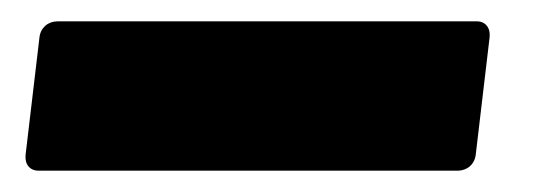

<svg xmlns="http://www.w3.org/2000/svg" viewBox="-20 -160 505 180"><path d="M16 0H409C418 0 425 -6 426 -15L439 -125C440 -134 435 -140 427 -140H34C25 -140 18 -134 17 -125L4 -15C3 -6 8 0 16 0Z"/></svg>

Font: Barlow Condensed Black
Style: Italic
Weight: 900
Width: 3
Italic angle: -7°
Designer: Jeremy Tribby
Foundry: Tribby Type
Version: Version 1.422;hotconv 1.0.109;makeotfexe 2.5.65596